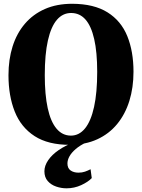

<svg xmlns="http://www.w3.org/2000/svg" viewBox="-20 -774 770 1042"><path d="M360.5 12Q242 12.5 168 -35.2Q94 -83 60 -168.5Q26 -254 26 -366Q26 -451.5 48.5 -522.5Q71 -593.5 115.2 -645.2Q159.5 -697 223.8 -725.2Q288 -753.5 372.5 -753.5Q490 -753 563.5 -707Q637 -661 670.8 -578Q704.5 -495 704.5 -384.5Q704.5 -298.5 682 -226.2Q659.5 -154 615.8 -100.8Q572 -47.5 507.8 -18Q443.5 11.5 360.5 12ZM365 -38Q409.5 -38 441.5 -77.2Q473.5 -116.5 490.5 -193.8Q507.5 -271 507.5 -384Q507.5 -491 491.2 -562Q475 -633 443.8 -668.2Q412.5 -703.5 366 -703.5Q320.5 -703.5 288.8 -666.5Q257 -629.5 240 -554.5Q223 -479.5 223 -366Q223 -260 239 -186.8Q255 -113.5 286.8 -75.8Q318.5 -38 365 -38ZM341 248Q312.5 248 284.8 238.5Q257 229 239 208.5Q221 188 221 155.5Q221 125.5 241.5 95.5Q262 65.5 298.5 40.5Q335 15.5 380.5 -1L407 -5L448 -1Q414 15 391.2 34.5Q368.5 54 357.2 74Q346 94 346 113Q346 139 363 151Q380 163 406 163Q425.5 163 441.2 157.5Q457 152 471.5 144.5L478 192.5Q458 213.5 420.5 230.8Q383 248 341 248Z"/></svg>

Font: Merriweather 72pt Black
Style: Regular
Weight: 900
Version: Version 2.100